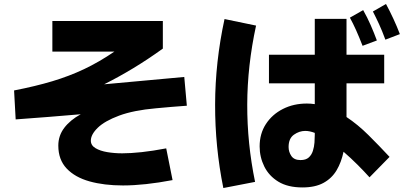

<svg xmlns="http://www.w3.org/2000/svg" viewBox="-20 -874 2040 968"><path d="M59 -272 51 -418Q159 -439 244 -464.5Q329 -490 404 -525.5Q479 -561 557 -614H244V-768H801V-629Q726 -575 652.5 -530.5Q579 -486 505 -449Q606 -458 707 -467.5Q808 -477 909 -486L922 -341Q883 -338 844 -335Q805 -332 766 -328Q653 -318 580.5 -291Q508 -264 473 -230Q438 -196 438 -165Q438 -141 461.5 -127Q485 -113 521 -107Q557 -101 596 -101Q639 -101 694.5 -107Q750 -113 818 -126L850 34Q708 61 600 61Q505 61 431.5 40.5Q358 20 316 -24.5Q274 -69 274 -140Q274 -190 304 -229.5Q334 -269 387 -298Q306 -291 224 -284.5Q142 -278 59 -272Z M1923 -674Q1906 -720 1890.5 -753.5Q1875 -787 1860 -816L1926 -854Q1945 -819 1963.5 -779Q1982 -739 1996 -702ZM1808 -643Q1790 -689 1775 -722.5Q1760 -756 1744 -785L1811 -823Q1832 -786 1849 -747Q1866 -708 1880 -670ZM1505 71Q1431 71 1383.5 42Q1336 13 1312.5 -34.5Q1289 -82 1289 -136Q1289 -200 1320.5 -248.5Q1352 -297 1406 -324.5Q1460 -352 1527 -352Q1547 -352 1567 -349V-454H1336V-598H1567V-779H1727V-598H1917V-454H1727V-301Q1727 -292 1727 -284Q1784 -246 1837 -193.5Q1890 -141 1944 -83L1843 20Q1816 -10 1782.5 -43.5Q1749 -77 1712 -109Q1701 -56 1677 -15.5Q1653 25 1611 48Q1569 71 1505 71ZM1106 74Q1064 -133 1064.5 -347Q1065 -561 1112 -778L1271 -745Q1227 -542 1226.5 -346.5Q1226 -151 1266 43ZM1435 -133Q1435 -108 1449 -87.5Q1463 -67 1495 -67Q1522 -67 1536.5 -80Q1551 -93 1557.5 -113.5Q1564 -134 1565.5 -155.5Q1567 -177 1567 -194V-204Q1541 -214 1519 -214Q1489 -214 1462 -195Q1435 -176 1435 -133Z"/></svg>

Font: Murecho ExtraBold
Style: Regular
Weight: 800
Designer: Neil Summerour
Foundry: Positype
Version: Version 1.010; ttfautohint (v1.8.3)